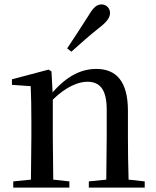

<svg xmlns="http://www.w3.org/2000/svg" viewBox="-20 -849 708 869"><path d="M284 -630 303 -615C343 -651 382 -686 430 -724C464 -750 478 -770 478 -790C478 -814 459 -829 440 -829C418 -829 402 -815 381 -779C345 -722 315 -677 284 -630ZM460 0H635V-28L562 -36C560 -91 559 -174 559 -230V-348C559 -482 505 -537 416 -537C350 -537 286 -508 218 -431L213 -526L200 -534L34 -490V-465L119 -459C121 -410 122 -363 122 -295V-230L120 -36L40 -28V0H294V-28L221 -36L219 -230V-398C280 -458 336 -479 375 -479C431 -479 463 -446 463 -352V-230L461 -36L382 -28V0Z"/></svg>

Font: Noto Serif CJK SC Medium
Style: Regular
Weight: 500
Designer: Ryoko NISHIZUKA 西塚涼子 (kana & ideographs); Frank Grießhammer (Latin, Greek & Cyrillic); Wenlong ZHANG 张文龙 (bopomofo); San
Foundry: Adobe
Version: Version 2.001;hotconv 1.1.0;makeotfexe 2.6.0